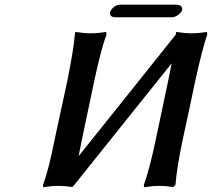

<svg xmlns="http://www.w3.org/2000/svg" viewBox="-20 -787 898 813"><path d="M265.1 -444.8Q292.5 -581.1 296.9 -641.1Q296.9 -641.6 297.9 -646.5Q298.8 -651.4 298.8 -651.9Q335 -646 363.8 -646Q393.6 -646 429.2 -651.9L431.2 -642.1Q406.2 -572.8 378.9 -442.9Q337.9 -250.5 328.1 -202.1Q314 -130.9 313 -126Q382.3 -211.9 520.3 -385Q658.2 -558.1 727.1 -644L724.1 -641.1Q724.1 -641.6 725.1 -646.5Q726.1 -651.4 726.1 -651.9Q762.2 -646 791 -646Q821.3 -646 856 -651.9L857.9 -642.1Q836.9 -581.1 806.2 -441.9Q797.9 -401.9 780.8 -321.5Q763.7 -241.2 754.9 -201.2Q728.5 -77.6 723.1 -4.9L713.9 4.9Q680.7 0 655.8 0Q626 0 589.8 5.9L588.9 -3.9Q612.3 -65.4 641.1 -203.1Q650.9 -251.5 691.9 -443.8Q705.1 -509.3 707 -519L293 -2L286.1 4.9Q252.9 0 229 0Q199.2 0 163.1 5.9L162.1 -3.9Q186 -66.9 212.9 -203.1Q221.2 -243.7 239 -324Q256.8 -404.3 265.1 -444.8ZM708 -713.9H469.2Q455.1 -713.9 450 -719.7Q444.8 -725.6 445.8 -733.9Q448.2 -745.1 460.9 -756.1Q473.6 -767.1 487.8 -767.1H726.1Q740.2 -767.1 746.8 -760.3Q753.4 -753.4 751 -746.1L752 -747.1Q750.5 -736.8 736.1 -725.3Q721.7 -713.9 708 -713.9Z"/></svg>

Font: Linear Smooth
Style: Bold Italic
Weight: 700
Designer: Philipp H. Poll, Flanker
Foundry: Philipp H. Poll, reworked by Flanker
Version: Version 1.061 | FøM Fix